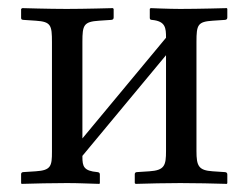

<svg xmlns="http://www.w3.org/2000/svg" viewBox="-20 -451 617 473"><path d="M144 -429C101 -429 35 -431 35 -431L32 -429V-407C32 -403 34 -402.3 38 -402L68 -400C105.7 -397.5 108 -389 108 -347V-77C108 -42 105.7 -31.4 68 -29L37 -27C34 -26.8 32 -25 32 -22V0L33 2C73 1 101 0 144 0C176 0 185 1 225 2L226 0V-21C226 -25 224 -26.6 220 -27C186 -30 183 -41 183 -65V-67L389 -315V-79C389 -44 385.8 -31.4 348 -29L317 -27C314 -26.8 312 -25 312 -22V0L314 2C354 1 381 0 424 0C469 0 499 1 539 2L540 0V-21C540 -25 538 -26.7 534 -27L504 -29C469.2 -31.3 464 -42 464 -79V-348C464 -390 467.1 -397.5 504 -400L534 -402C538 -402.3 540 -404 540 -408V-429L539 -431C539 -431 469 -429 424 -429C396 -429 351 -431 351 -431L349 -429V-407C349 -403 351 -402.3 354 -402C388 -399 389 -382 389 -358L183 -110V-348C183 -389 186 -397.5 224 -400L254 -402C258 -402.3 260 -404 260 -408V-429L258 -431C258 -431 188 -429 144 -429Z"/></svg>

Font: Libertinus Serif Display
Style: Regular
Weight: 400
Designer: Philipp H. Poll
Foundry: Khaled Hosny
Version: Version 6.1